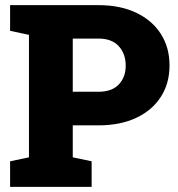

<svg xmlns="http://www.w3.org/2000/svg" viewBox="-20 -731 695 751"><path d="M19.5 0V-100.1L93.3 -115.7V-594.7L19.5 -610.4V-710.9H93.3H365.2Q450.2 -710.9 512.7 -681.2Q575.2 -651.4 609.1 -598.4Q643.1 -545.4 643.1 -475.1Q643.1 -404.8 609.1 -352.1Q575.2 -299.3 512.7 -270Q450.2 -240.7 365.2 -240.7H264.6V-115.7L338.4 -100.1V0ZM264.6 -372.1H365.2Q417.5 -372.1 444.6 -400.6Q471.7 -429.2 471.7 -474.1Q471.7 -520.5 444.6 -550.3Q417.5 -580.1 365.2 -580.1H264.6Z"/></svg>

Font: Roboto Slab LO Black
Style: Regular
Weight: 900
Designer: Google
Version: Version 2.000